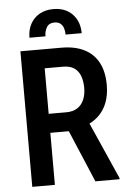

<svg xmlns="http://www.w3.org/2000/svg" viewBox="-61 -960 664 1003"><g transform="rotate(-5 271.5 -458.0)"><path d="M66.9 -710.9H281.7Q352.1 -710.9 400.9 -686.5Q449.7 -662.1 475.3 -614.5Q501 -566.9 501 -496.6Q501 -443.4 485.1 -402.8Q469.2 -362.3 439.5 -334.7Q409.7 -307.1 367.7 -292L333 -272.9H151.4L150.9 -372.6H278.8Q313.5 -372.6 336.4 -387.7Q359.4 -402.8 370.8 -429.7Q382.3 -456.5 382.3 -490.7Q382.3 -527.3 372.1 -554.4Q361.8 -581.5 339.8 -596.4Q317.9 -611.3 281.7 -611.3H185.5V0H66.9ZM397.9 0 262.7 -319.3 386.2 -319.8 524.9 -6.3V0ZM394 -777.3H309.6Q309.6 -795.4 304.7 -810.8Q299.8 -826.2 288.1 -835.7Q276.4 -845.2 256.8 -845.2Q228.5 -845.2 216.3 -824.7Q204.1 -804.2 204.1 -777.3H120.1Q120.1 -818.4 137 -849.4Q153.8 -880.4 184.3 -897.9Q214.8 -915.5 256.8 -915.5Q320.3 -915.5 357.2 -877Q394 -838.4 394 -777.3Z"/></g></svg>

Font: Roboto Condensed Medium
Style: Regular
Weight: 500
Designer: Christian Robertson
Foundry: Google
Version: Version 3.0